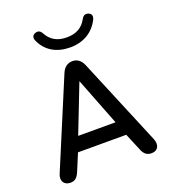

<svg xmlns="http://www.w3.org/2000/svg" viewBox="-163 -1034 1024 1159"><g transform="rotate(-20 349.0 -454.5)"><path d="M88 8C117 8 133 -3 149 -41L194 -149H504L549 -41C562 -8 579 9 613 8C652 7 668 -26 652 -66L418 -627C403 -663 379 -678 350 -678C321 -678 296 -663 281 -627L46 -66C28 -24 48 7 88 8ZM349 -550 469 -242H229ZM368 -760C453 -760 518 -799 554 -870C565 -894 557 -909 538 -915C519 -921 506 -914 495 -893C470 -848 430 -824 369 -824C308 -824 268 -848 243 -893C232 -914 219 -921 200 -915C181 -909 172 -893 183 -870C215 -798 281 -760 368 -760Z"/></g></svg>

Font: SN Pro Medium
Style: Regular
Weight: 500
Designer: Tobias Whetton
Foundry: Supernotes
Version: Version 1.003;Glyphs 3.3 (3324)